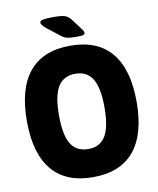

<svg xmlns="http://www.w3.org/2000/svg" viewBox="-95 -949 848 1030"><g transform="rotate(-10 329.0 -433.5)"><path d="M329 8Q181 8 105.5 -82.5Q30 -173 30 -350Q30 -527 105.5 -617.5Q181 -708 329 -708Q477 -708 552.5 -617.5Q628 -527 628 -350Q628 -173 552.5 -82.5Q477 8 329 8ZM330 -145Q393 -145 423 -194Q453 -243 453 -350Q453 -457 423 -506Q393 -555 330 -555Q265 -555 235 -506Q205 -457 205 -350Q205 -243 235 -194Q265 -145 330 -145ZM371 -749Q337 -749 320.5 -753Q304 -757 289 -769L221 -822Q205 -835 199 -843Q193 -851 193 -857Q193 -868 210.5 -871.5Q228 -875 270 -875Q310 -875 328.5 -869Q347 -863 361 -845L404 -788Q412 -779 414.5 -772.5Q417 -766 417 -762Q417 -756 408.5 -752.5Q400 -749 371 -749Z"/></g></svg>

Font: Asap Semi Condensed ExtraBold
Style: Regular
Weight: 800
Width: 4
Designer: Pablo Cosgaya
Foundry: Omnibus-Type
Version: Version 3.001; ttfautohint (v1.8.4.7-5d5b)